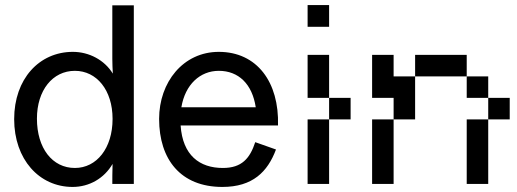

<svg xmlns="http://www.w3.org/2000/svg" viewBox="-20 -727 2045 759"><path d="M424 -494C424 -475 425 -455 426 -436C393 -490 332 -522 268 -522C135 -522 36 -415 36 -256C36 -97 135 12 267 12C333 12 392 -22 425 -79C424 -49 424 -19 424 0H509V-706H424ZM276 -63C187 -63 126 -141 126 -258C126 -370 188 -447 276 -447C362 -447 425 -371 425 -257C425 -141 362 -63 276 -63Z M845 -522C704 -522 609 -402 609 -257C609 -97 694 12 859 12C979 12 1038 -48 1071 -136L989 -165C968 -101 936 -63 861 -63C769 -63 702 -113 694 -231H1079C1084 -402 996 -522 845 -522ZM845 -447C923 -447 977 -395 991 -303H697C712 -393 771 -447 845 -447Z M1196 -707V-621H1281V-707ZM1196 -510V-340H1281V-510ZM1451 -510V-340H1536V-255H1621V-425H1536V-510ZM1621 -510V-425H1825V-510ZM1825 -340H1910V-425H1825ZM1366 -255V-340H1281V-255ZM1910 -255H1995V-340H1910ZM1196 -255V0H1281V-255ZM1451 -255V0H1536V-255ZM1825 -255V0H1910V-255Z"/></svg>

Font: Alpha Lyrae Medium
Style: Regular
Weight: 500
Designer: Nikolay Petroussenko, Plamen Motev
Foundry: Fontfabric LLC
Version: Version 1.000;hotconv 1.0.109;makeotfexe 2.5.65596